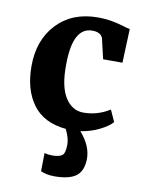

<svg xmlns="http://www.w3.org/2000/svg" viewBox="-73 -474 530 714"><g transform="rotate(10 192.0 -117.0)"><path d="M27 -201Q27 -300 85 -361Q143 -422 239 -422Q267 -422 292 -417.5Q317 -413 336 -407Q355 -401 363 -400L358 -272H285L267 -349Q259 -370 227 -370Q153 -370 153 -227Q152 -146 178 -105Q204 -64 247 -64Q300 -64 346 -93L366 -49Q351 -32 319 -16Q287 0 248 6Q292 56 290 107Q288 152 261.5 170Q235 188 182 188Q152 188 130 178L131 109Q143 113 160 113Q188 113 198.5 104Q209 95 209 63Q209 39 193 7Q109 -1 68 -56.5Q27 -112 27 -201Z"/></g></svg>

Font: Aikya
Style: Bold
Weight: 700
Designer: Neelakash Kshetrimayum (Latin subset based on Merriweather by Eben Sorkin)
Foundry: Brand New Type
Version: Version 1.00 b005